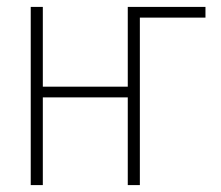

<svg xmlns="http://www.w3.org/2000/svg" viewBox="-20 -536 640 556"><path d="M69 -516H104V-285H350V-516H575V-485H385V0H350V-254H104V0H69Z"/></svg>

Font: IBM Plex Mono ExtLt
Style: Regular
Weight: 200
Monospace: yes
Designer: Mike Abbink, Paul van der Laan, Pieter van Rosmalen
Foundry: Bold Monday
Version: Version 2.3